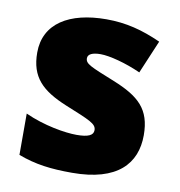

<svg xmlns="http://www.w3.org/2000/svg" viewBox="-69 -627 655 700"><g transform="rotate(10 258.5 -276.5)"><path d="M477 -170C477 -267 431 -307 335 -346C243 -383 224 -390 224 -411C224 -426 241 -434 271 -434C304 -434 366 -418 421 -393L473 -516C404 -547 343 -563 270 -563C133 -563 42 -508 42 -400C42 -309 87 -266 179 -228C272 -190 297 -181 297 -157C297 -138 278 -129 235 -129C193 -129 113 -142 43 -174V-21C107 3 164 10 243 10C411 10 477 -65 477 -170Z"/></g></svg>

Font: Noto Sans Myanmar UI Black
Style: Regular
Weight: 900
Designer: Monotype Design Team
Foundry: Monotype Imaging Inc.
Version: Version 2.103